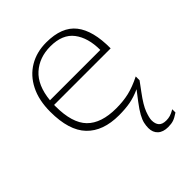

<svg xmlns="http://www.w3.org/2000/svg" viewBox="-212 -640 991 991"><g transform="rotate(-45 283.5 -145.0)"><path d="M499.5 -43 463 6.5Q422 61.5 409.5 95.5Q397 129.5 397 147Q397 173 409.5 187.2Q422 201.5 451 201.5Q466 201.5 479.5 197.5Q493 193.5 513 182V205.5Q489.5 221.5 473.2 227Q457 232.5 433.5 232.5Q397 232.5 377 214Q357 195.5 357 163.5Q357 146.5 361 128.8Q365 111 377.8 87.5Q390.5 64 416.5 30L456 -21.5Q415 -3 379 3.5Q343 10 297 10Q181 10 119.8 -53.8Q58.5 -117.5 58.5 -254Q58.5 -338 88.8 -398Q119 -458 172.8 -490Q226.5 -522 297 -522Q410.5 -522 461 -458Q511.5 -394 510.5 -265H97.5Q97.5 -260.5 97.5 -255.5Q97.5 -133 150.2 -79.2Q203 -25.5 312 -25.5Q364 -25.5 406.2 -35.5Q448.5 -45.5 499.5 -71ZM298 -492.5Q217 -492.5 163.2 -444.5Q109.5 -396.5 99.5 -297H467Q467 -386 426.5 -439.2Q386 -492.5 298 -492.5Z"/></g></svg>

Font: Newsreader 6pt ExtraLight
Style: Regular
Weight: 275
Designer: Hugues Gentile
Foundry: Production Type
Version: Version 1.003; ttfautohint (v1.8.3)